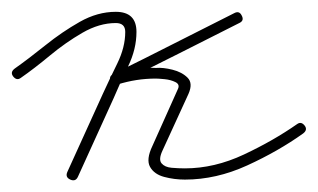

<svg xmlns="http://www.w3.org/2000/svg" viewBox="-30 -295 538 325"><path d="M-8 -166Q-13 -173 -5 -179Q19 -196 47 -218.5Q75 -241 105 -258Q135 -275 166 -275Q201 -275 201 -241Q201 -212 187 -183Q173 -154 162 -128Q147 -95 132 -62Q117 -29 102 4Q98 13 89 9Q80 5 84 -4Q99 -37 114 -70Q129 -103 144 -136Q155 -160 168.5 -187.5Q182 -215 182 -241Q182 -256 166 -256Q138 -256 109.5 -239.5Q81 -223 54.5 -201Q28 -179 5 -163Q-2 -158 -8 -166ZM379 -269Q384 -260 375 -256Q324 -230 273 -204.5Q222 -179 170 -153Q162 -149 159 -158Q155 -168 163 -170Q181 -176 198.5 -178.5Q216 -181 234 -180Q234 -180 234 -180Q234 -180 234 -180Q234 -180 234 -180Q234 -180 234 -180Q246 -181 262 -177Q278 -173 287.5 -163.5Q297 -154 289 -136Q289 -136 289 -136Q289 -136 289 -136Q289 -136 289 -136Q289 -136 289 -136Q278 -112 267 -88Q256 -64 245 -40Q245 -40 245 -40Q245 -40 245 -40Q245 -40 245 -40Q245 -40 245 -40Q238 -25 243.5 -18.5Q249 -12 260.5 -11Q272 -10 283 -10Q333 -10 383 -33.5Q433 -57 473 -85Q480 -90 486 -82Q491 -75 483 -69Q441 -39 388.5 -15Q336 9 283 9Q265 9 248 4.5Q231 0 224 -12.5Q217 -25 228 -48Q228 -48 228 -48Q228 -48 228 -48Q228 -48 228 -48Q228 -48 228 -48Q239 -72 249.5 -96Q260 -120 271 -144Q271 -144 271 -144Q271 -144 271 -144Q271 -144 271 -144Q271 -144 271 -144Q275 -152 267 -156Q259 -160 248.5 -161Q238 -162 234 -162Q234 -162 234 -162Q234 -162 234 -162Q234 -162 234 -162Q234 -162 234 -162Q217 -162 201 -159.5Q185 -157 169 -152Q160 -150 157 -158Q154 -166 162 -170Q213 -195 264 -221Q315 -247 367 -273Q375 -277 379 -269Z"/></svg>

Font: FRB American Cursive Guidelines Extralight
Style: Italic
Weight: 200
Italic angle: -25°
Version: Version 2.0;Modular Font Editor K font №1